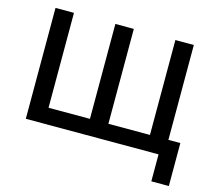

<svg xmlns="http://www.w3.org/2000/svg" viewBox="-121 -869 1355 1196"><g transform="rotate(15 557.0 -270.5)"><path d="M950 174V0H94V-715H213V-103H480V-715H599V-103H867V-715H986V-103H1063V174Z"/></g></svg>

Font: Wix Madefor Text SemiBold
Style: Regular
Weight: 600
Designer: Dalton Maag Ltd
Foundry: Dalton Maag Ltd
Version: Version 3.100